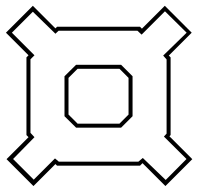

<svg xmlns="http://www.w3.org/2000/svg" viewBox="-24 -630 667 646"><path d="M88.5 -4 -2 -94.5 72 -168.5 65 -175.5V-437L72 -444L-4 -520L86.5 -610.5L162.5 -534.5L168 -540H447L453.5 -533.5L530.5 -610.5L621 -520L544 -443L550 -437V-175.5L546 -171.5L623 -94.5L532.5 -4L455.5 -81L447 -72.5H168L162.5 -78ZM237 -214H378L408.5 -244.5V-368L378 -398.5H237L206.5 -368V-244.5ZM89.5 -25.5 161 -97 174 -86H441.5L456.5 -98.5L533.5 -24.5L603.5 -95L527.5 -170.5L536.5 -180.5V-430L525 -443L604 -520L531 -592L452.5 -513.5L438.5 -526.5H173L162.5 -516.5L86.5 -590.5L16 -520L92 -444L78.5 -430.5V-183L92 -168.5L20 -95ZM232 -200.5 193 -239V-373.5L232 -412H383.5L422 -373.5V-239L383.5 -200.5Z"/></svg>

Font: Tourney Thin Thin
Style: Regular
Weight: 250
Version: Version 1.015